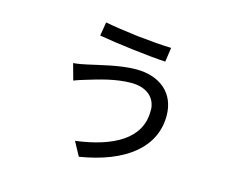

<svg xmlns="http://www.w3.org/2000/svg" viewBox="-99 -782 1197 988"><g transform="rotate(15 500.0 -288.0)"><path d="M708 -600C663 -601 600 -606 536 -613L525 -614C461 -622 397 -631 351 -640L339 -567C427 -551 614 -528 697 -524L708 -600ZM776 -256C776 -378 689 -447 564 -447C476 -447 372 -418 314 -406C293 -401 265 -396 241 -394L265 -307C281 -314 310 -323 334 -330C387 -346 473 -373 557 -373C628 -373 682 -341 690 -274V-259V-257C690 -112 555 -36 354 -10L394 64C632 26 776 -86 776 -256ZM690 -268C690 -267 690 -265 690 -263V-259Z"/></g></svg>

Font: Glow Sans SC Normal Book
Style: Regular
Weight: 500
Designer: Ryoko NISHIZUKA (kana, bopomofo & ideographs); Paul D. Hunt (Latin, Greek & Cyrillic); Sandoll Communications, Soo-young
Version: Version 0.93